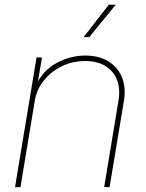

<svg xmlns="http://www.w3.org/2000/svg" viewBox="-20 -773 603 793"><path d="M123.5 -356 64.5 0H42L130.9 -535.6H153.3L133.8 -418.5L127.9 -418.9Q156.2 -481.4 213.1 -512.5Q270 -543.5 332 -543.5Q388.2 -543.5 427.2 -519.8Q466.3 -496.1 483.6 -454.1Q501 -412.1 491.7 -356L432.6 0H410.2L469.2 -356.4Q481.9 -430.7 443.8 -475.8Q405.8 -521 331.5 -521Q280.8 -521 236.3 -499.8Q191.9 -478.5 161.6 -441.2Q131.3 -403.8 123.5 -356ZM325.2 -619.6 429.2 -753.4H458L348.6 -619.6Z"/></svg>

Font: Inter 20pt Thin
Style: Italic
Weight: 250
Italic angle: -9.3988°
Version: Version 4.001;git-66647c0bb